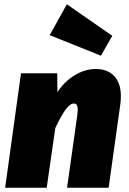

<svg xmlns="http://www.w3.org/2000/svg" viewBox="-20 -876 600 896"><path d="M544 -428Q544 -405 542 -393L487 0H293L341 -341Q343 -359 343 -364Q343 -393 325 -393Q307 -393 286 -364.5Q265 -336 238 -278L198 0H4L78 -534H247L248 -446Q280 -495 328 -524.5Q376 -554 427 -554Q482 -554 513 -521Q544 -488 544 -428ZM292 -856 504 -709 451 -616 212 -712Z"/></svg>

Font: Fira Sans Black
Style: Italic
Weight: 900
Italic angle: -8°
Designer: Carrois Corporate & Edenspiekermann AG
Foundry: Carrois Corporate GbR & Edenspiekermann AG
Version: Version 4.203